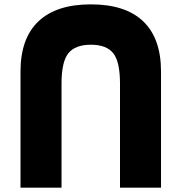

<svg xmlns="http://www.w3.org/2000/svg" viewBox="-20 -845 833 880"><path d="M74 15V-517Q74 -669 156 -747Q238 -825 396.5 -825Q555 -825 636.5 -747Q718 -669 718 -517V15H530V-462Q530 -562 499 -601Q468 -640 396.5 -640Q325 -640 293.5 -601Q262 -562 262 -462V15Z"/></svg>

Font: Hussar
Style: BoldWeb
Weight: 700
Foundry: Cannot Into Space Fonts
Version: Version 2.00